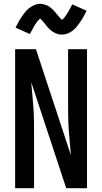

<svg xmlns="http://www.w3.org/2000/svg" viewBox="-20 -995 540 1015"><path d="M60 0V-735H170L355 -174Q352 -207 349 -240.5Q346 -274 343.5 -307.5Q341 -341 340.5 -374.5Q340 -408 340 -441V-735H440V0H330L145 -561Q148 -528 151 -494.5Q154 -461 156.5 -427.5Q159 -394 159.5 -360.5Q160 -327 160 -294V0ZM308 -812Q303 -812 298 -812.5Q293 -813 288.5 -814Q284 -815 279.5 -817Q275 -819 270.5 -821Q266 -823 262 -825.5Q258 -828 254.5 -830.5Q251 -833 247 -836.5Q243 -840 239.5 -843.5Q236 -847 232.5 -850.5Q229 -854 226.5 -857.5Q224 -861 221.5 -864.5Q219 -868 215 -872.5Q211 -877 207.5 -881Q204 -885 201 -888.5Q198 -892 194 -895.5Q190 -899 190 -900H195Q195 -899 192 -896.5Q189 -894 185.5 -890.5Q182 -887 180.5 -885.5Q179 -884 177.5 -882Q176 -880 174.5 -877.5Q173 -875 171 -872.5Q169 -870 167.5 -867.5Q166 -865 164 -862Q162 -859 160 -855.5Q158 -852 156 -848.5Q154 -845 152 -841Q150 -837 147.5 -833Q145 -829 143 -824.5Q141 -820 138 -815L62 -849Q71 -867 79.5 -882Q88 -897 96.5 -909Q105 -921 113.5 -932Q122 -943 134.5 -952.5Q147 -962 162 -968.5Q177 -975 192 -975Q197 -975 202 -974Q207 -973 211.5 -972Q216 -971 220.5 -969.5Q225 -968 229.5 -966Q234 -964 238 -961.5Q242 -959 245.5 -956Q249 -953 253 -950Q257 -947 260.5 -943Q264 -939 267.5 -935.5Q271 -932 273.5 -928.5Q276 -925 278.5 -922Q281 -919 285 -914.5Q289 -910 292.5 -906Q296 -902 299 -898.5Q302 -895 306 -891.5Q310 -888 310 -887H305Q305 -888 308 -890Q311 -892 314.5 -896Q318 -900 319.5 -901.5Q321 -903 322.5 -905Q324 -907 325.5 -909.5Q327 -912 329 -914.5Q331 -917 332.5 -919.5Q334 -922 336 -925Q338 -928 340 -931.5Q342 -935 344 -938.5Q346 -942 348 -946Q350 -950 352.5 -954Q355 -958 357 -962.5Q359 -967 362 -972L438 -938Q429 -920 420.5 -905Q412 -890 403.5 -878Q395 -866 386.5 -855Q378 -844 365.5 -834Q353 -824 338 -818Q323 -812 308 -812Z"/></svg>

Font: Iosevka Term Curly Semibold
Style: Regular
Weight: 600
Designer: Belleve Invis
Foundry: Belleve Invis
Version: Version 32.3.0